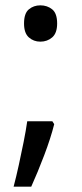

<svg xmlns="http://www.w3.org/2000/svg" viewBox="-20 -570 308 719"><path d="M70 -482Q70 -520 88 -535Q106 -550 131 -550Q157 -550 175.5 -535Q194 -520 194 -482Q194 -446 175.5 -430Q157 -414 131 -414Q106 -414 88 -430Q70 -446 70 -482ZM183 -105Q170 -53 145.5 11.5Q121 76 97 129H31Q41 91 50.5 47.5Q60 4 68.5 -38.5Q77 -81 82 -116H176Z"/></svg>

Font: Noto Sans Mongolian
Style: Regular
Weight: 400
Designer: Monotype Design Team
Foundry: Monotype Imaging Inc.
Version: Version 3.001; ttfautohint (v1.8.4.7-5d5b)